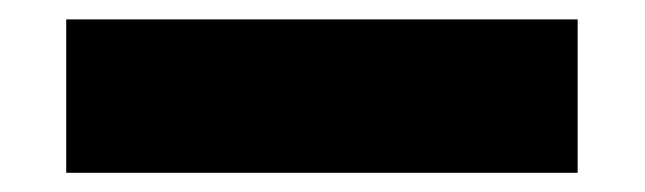

<svg xmlns="http://www.w3.org/2000/svg" viewBox="-20 -20 665 198"><path d="M48.3 0V158.2H575.7V0Z"/></svg>

Font: Estedad Black
Style: Regular
Weight: 900
Designer: Amin Abedi
Version: Version 7.3